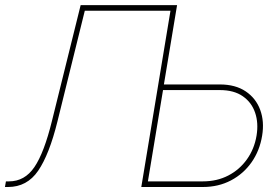

<svg xmlns="http://www.w3.org/2000/svg" viewBox="-33 -748 1110 768"><path d="M-13.2 0 -9.3 -22.5H2.9Q65.9 -22.5 104.7 -79.8Q143.6 -137.2 174.8 -264.2L289.6 -727.5H675.3L622.6 -410.2H846.2Q908.7 -410.2 949.7 -382.6Q990.7 -355 1007.8 -308.6Q1024.9 -262.2 1015.6 -205.6Q1005.9 -145.5 973.4 -99.1Q940.9 -52.7 890.9 -26.4Q840.8 0 778.3 0H532.2L648.9 -705.1H306.2L196.8 -262.2Q164.1 -129.9 119.6 -64.9Q75.2 0 -1 0ZM619.1 -387.7 558.6 -22.5H778.3Q835 -22.5 880.1 -45.9Q925.3 -69.3 954.8 -110.8Q984.4 -152.3 993.2 -205.6Q1001.5 -255.9 987.5 -297.1Q973.6 -338.4 938.2 -363Q902.8 -387.7 846.2 -387.7Z"/></svg>

Font: Inter Display Thin
Style: Italic
Weight: 100
Italic angle: -9.39999°
Designer: Rasmus Andersson
Foundry: rsms
Version: Version 4.000;git-a52131595